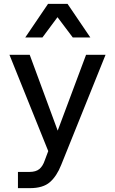

<svg xmlns="http://www.w3.org/2000/svg" viewBox="-20 -781 596 995"><path d="M426 -497H527L297 74Q274 132 238.5 163Q203 194 135 194H73V110H132Q166 110 184 95Q202 80 212 50L230 2L29 -497H134L279 -104ZM448 -587H357L278 -692L200 -587H111L229 -761H330Z"/></svg>

Font: Wix Madefor Text Medium
Style: Regular
Weight: 500
Designer: Dalton Maag Ltd
Foundry: Dalton Maag Ltd
Version: Version 3.100